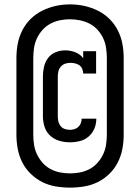

<svg xmlns="http://www.w3.org/2000/svg" viewBox="-20 -780 640 877"><path d="M299 -130Q274 -130 250.5 -137Q227 -144 209 -160.5Q191 -177 183.5 -201Q176 -225 176 -249V-431Q176 -453 181 -475Q186 -497 199.5 -515Q213 -533 234 -541.5Q255 -550 278 -550Q301 -550 323.5 -541.5Q346 -533 360 -514V-546H419V-444H360Q360 -455 355.5 -465.5Q351 -476 342.5 -482Q334 -488 323 -490.5Q312 -493 301 -493Q289 -493 277.5 -489Q266 -485 258 -476Q250 -467 247 -455Q244 -443 244 -431V-249Q244 -237 246.5 -225.5Q249 -214 256.5 -204.5Q264 -195 275.5 -191Q287 -187 299 -187Q309 -187 319.5 -190Q330 -193 337.5 -200Q345 -207 349 -217Q353 -227 353 -238Q353 -238 353 -238Q353 -238 353 -238H420Q420 -238 420 -238Q420 -238 420 -237Q420 -214 411 -192.5Q402 -171 384.5 -156Q367 -141 344.5 -135.5Q322 -130 299 -130ZM300 77Q267 77 234.5 71.5Q202 66 173 51.5Q144 37 120 13.5Q96 -10 81.5 -39Q67 -68 61 -100Q55 -132 55 -165V-515Q55 -548 61 -580Q67 -612 82 -641.5Q97 -671 120.5 -694Q144 -717 173.5 -731.5Q203 -746 235 -753Q267 -760 300 -760Q333 -760 365 -753Q397 -746 426.5 -731.5Q456 -717 479.5 -694Q503 -671 518 -641.5Q533 -612 539 -580Q545 -548 545 -515V-165Q545 -132 539 -100Q533 -68 518.5 -39Q504 -10 480 13.5Q456 37 427 51.5Q398 66 365.5 71.5Q333 77 300 77ZM300 12Q323 12 346 7.5Q369 3 389.5 -8Q410 -19 425.5 -36.5Q441 -54 451 -75Q461 -96 464.5 -119Q468 -142 468 -165V-515Q468 -538 464.5 -561.5Q461 -585 451 -606Q441 -627 425 -644.5Q409 -662 388 -672.5Q367 -683 344 -687.5Q321 -692 298 -692Q275 -692 252 -687Q229 -682 209 -671Q189 -660 173.5 -642.5Q158 -625 148.5 -604.5Q139 -584 135.5 -561Q132 -538 132 -515V-165Q132 -142 135.5 -119Q139 -96 149 -75Q159 -54 174.5 -36.5Q190 -19 210.5 -8Q231 3 254 7.5Q277 12 300 12Z"/></svg>

Font: Iosevka Curly Slab Extended
Style: Bold
Weight: 700
Width: 7
Monospace: yes
Designer: Belleve Invis
Foundry: Belleve Invis
Version: Version 11.1.0; ttfautohint (v1.8.3)